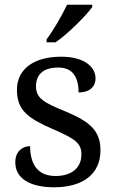

<svg xmlns="http://www.w3.org/2000/svg" viewBox="-20 -786 491 816"><path d="M178 -619V-606H216C269 -642 347 -721 372 -756V-766H265C244 -721 207 -657 178 -619ZM210 10C328 10 407 -43 407 -147C407 -231 362 -269 257 -313C168 -349 133 -368 133 -419C133 -466 160 -499 228 -499C287 -499 314 -460 314 -393C360 -393 386 -417 386 -453C386 -503 336 -545 240 -545C127 -545 52 -495 52 -404C52 -317 100 -283 203 -238C300 -196 326 -178 326 -129C326 -75 287 -38 216 -38C135 -38 108 -95 108 -165C84 -165 45 -150 45 -96C45 -26 110 10 210 10Z"/></svg>

Font: Noto Serif Devanagari
Style: Regular
Weight: 400
Designer: Universal Thirst, Indian Type Foundry and the Monotype Design Team
Foundry: Monotype Imaging Inc.
Version: Version 2.004